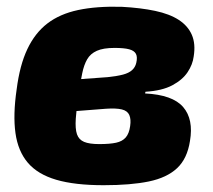

<svg xmlns="http://www.w3.org/2000/svg" viewBox="-20 -531 627 565"><path d="M338 -511Q394 -508 436.5 -499Q479 -490 506 -472.5Q533 -455 544.5 -428.5Q556 -402 550 -365Q547 -341 532 -318.5Q517 -296 487 -280Q457 -264 408 -261L407 -256Q488 -252 519 -216Q550 -180 539 -116Q531 -64 501 -36Q471 -8 418 3Q365 14 285 14Q200 14 145.5 -2Q91 -18 62 -52Q33 -86 25.5 -139.5Q18 -193 29 -268Q38 -339 60.5 -386.5Q83 -434 119.5 -462Q156 -490 210 -501.5Q264 -513 338 -511ZM317 -390Q284 -390 265 -381.5Q246 -373 236.5 -356.5Q227 -340 222 -315.5Q217 -291 212 -260Q205 -212 203 -182Q201 -152 206.5 -136Q212 -120 227.5 -113.5Q243 -107 272 -107Q303 -107 321.5 -111Q340 -115 350 -126.5Q360 -138 363 -160Q366 -180 360.5 -192.5Q355 -205 338.5 -209Q322 -213 292 -211L189 -203L201 -297L297 -304Q325 -307 342 -311.5Q359 -316 368.5 -324.5Q378 -333 381 -346Q385 -363 380 -372.5Q375 -382 360 -386Q345 -390 317 -390Z"/></svg>

Font: Exo 2 ExtraBold
Style: Italic
Weight: 800
Italic angle: -8°
Designer: Natanael Gama
Foundry: Natanael Gama
Version: Version 2.010